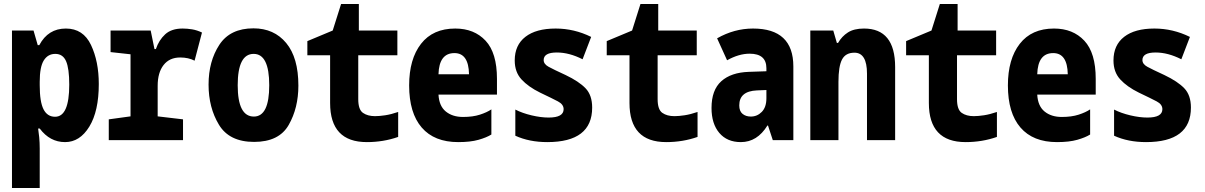

<svg xmlns="http://www.w3.org/2000/svg" viewBox="-20 -702 6040 962"><path d="M179 -275V-292Q179 -367 199.5 -399.5Q220 -432 257 -432Q295 -432 311 -395.5Q327 -359 327 -278Q327 -117 256 -117Q217 -117 198 -154.5Q179 -192 179 -275ZM179 240V42Q179 12 176.5 -14Q174 -40 171 -58H179Q230 10 306 10Q380 10 427.5 -67.5Q475 -145 475 -281Q475 -394 436 -476.5Q397 -559 310 -559Q221 -559 177 -476H169L148 -549H40V240Z M897 0V-104L770 -119V-272Q770 -338 799.5 -376Q829 -414 883 -414Q924 -414 955 -398L992 -539Q967 -551 942.5 -555Q918 -559 895 -559Q839 -559 807.5 -530Q776 -501 761 -456H754L735 -549H534V-441L634 -430V-119L525 -104V0Z M1475 -273Q1475 -413 1414 -486.5Q1353 -560 1250 -560Q1133 -560 1079 -477.5Q1025 -395 1025 -278Q1025 -163 1077 -77Q1129 9 1253 9Q1378 9 1426.5 -76Q1475 -161 1475 -273ZM1171 -275Q1171 -432 1251 -432Q1329 -432 1329 -275Q1329 -118 1252 -118Q1171 -118 1171 -275Z M1975 -16V-141Q1940 -129 1910.5 -124.5Q1881 -120 1859 -120Q1822 -120 1798.5 -136.5Q1775 -153 1775 -205V-425H1971V-549H1778V-682H1689L1647 -549L1520 -496V-425H1634V-186Q1634 10 1818 10Q1901 10 1975 -16Z M2442 -28V-154Q2420 -139 2384.5 -127.5Q2349 -116 2300 -116Q2247 -116 2213.5 -143.5Q2180 -171 2177 -228H2470V-307Q2470 -437 2413 -498Q2356 -559 2261 -559Q2149 -559 2089.5 -482.5Q2030 -406 2030 -274Q2030 -136 2093 -63Q2156 10 2276 10Q2337 10 2377.5 -1.5Q2418 -13 2442 -28ZM2257 -436Q2328 -436 2330 -330H2177Q2180 -436 2257 -436Z M2947 -163Q2947 -225 2914 -259.5Q2881 -294 2814 -326Q2753 -354 2728.5 -367.5Q2704 -381 2704 -401Q2704 -439 2770 -439Q2832 -439 2899 -405L2942 -517Q2857 -559 2764 -559Q2666 -559 2612.5 -517.5Q2559 -476 2559 -399Q2559 -341 2593 -304Q2627 -267 2686 -238Q2747 -209 2775.5 -194Q2804 -179 2804 -155Q2804 -113 2729 -113Q2690 -113 2643.5 -124Q2597 -135 2562 -153V-22Q2632 10 2722 10Q2947 10 2947 -163Z M3475 -16V-141Q3440 -129 3410.5 -124.5Q3381 -120 3359 -120Q3322 -120 3298.5 -136.5Q3275 -153 3275 -205V-425H3471V-549H3278V-682H3189L3147 -549L3020 -496V-425H3134V-186Q3134 10 3318 10Q3401 10 3475 -16Z M3684 -174Q3684 -245 3772 -249L3820 -251V-210Q3820 -165 3797 -141.5Q3774 -118 3742 -118Q3717 -118 3700.5 -131.5Q3684 -145 3684 -174ZM3825 -73H3828L3852 0H3955V-369Q3955 -559 3753 -559Q3659 -559 3573 -510L3623 -400Q3682 -433 3736 -433Q3820 -433 3820 -360V-345L3732 -342Q3643 -339 3594 -295Q3545 -251 3545 -161Q3545 -82 3584 -36Q3623 10 3692 10Q3774 10 3825 -73Z M4181 0V-292Q4181 -370 4199 -404Q4217 -438 4261 -438Q4324 -438 4324 -333V0H4465V-366Q4465 -559 4309 -559Q4259 -559 4228.5 -539.5Q4198 -520 4179 -487H4173L4155 -549H4040V0Z M4975 -16V-141Q4940 -129 4910.5 -124.5Q4881 -120 4859 -120Q4822 -120 4798.5 -136.5Q4775 -153 4775 -205V-425H4971V-549H4778V-682H4689L4647 -549L4520 -496V-425H4634V-186Q4634 10 4818 10Q4901 10 4975 -16Z M5442 -28V-154Q5420 -139 5384.5 -127.5Q5349 -116 5300 -116Q5247 -116 5213.5 -143.5Q5180 -171 5177 -228H5470V-307Q5470 -437 5413 -498Q5356 -559 5261 -559Q5149 -559 5089.5 -482.5Q5030 -406 5030 -274Q5030 -136 5093 -63Q5156 10 5276 10Q5337 10 5377.5 -1.5Q5418 -13 5442 -28ZM5257 -436Q5328 -436 5330 -330H5177Q5180 -436 5257 -436Z M5947 -163Q5947 -225 5914 -259.5Q5881 -294 5814 -326Q5753 -354 5728.5 -367.5Q5704 -381 5704 -401Q5704 -439 5770 -439Q5832 -439 5899 -405L5942 -517Q5857 -559 5764 -559Q5666 -559 5612.5 -517.5Q5559 -476 5559 -399Q5559 -341 5593 -304Q5627 -267 5686 -238Q5747 -209 5775.5 -194Q5804 -179 5804 -155Q5804 -113 5729 -113Q5690 -113 5643.5 -124Q5597 -135 5562 -153V-22Q5632 10 5722 10Q5947 10 5947 -163Z"/></svg>

Font: Noto Sans Mono UI Condensed ExtraBold
Style: Regular
Weight: 800
Width: 3
Designer: Monotype Design team
Foundry: Monotype Imaging Inc.
Version: 1.000